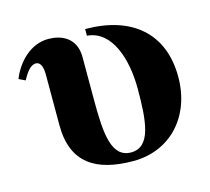

<svg xmlns="http://www.w3.org/2000/svg" viewBox="-78 -564 731 668"><g transform="rotate(-15 288.0 -229.5)"><path d="M247 -381C247 -454 191 -473 148 -473C82 -473 33 -419 12 -365L35 -354C48 -378 64 -402 84 -402C103 -402 108 -378 108 -355V-173C108 -36 191 14 325 14C459 14 551 -87 551 -229C551 -387 447 -473 281 -473V-449C371 -442 404 -329 404 -226C404 -111 397 -17 325 -17C254 -17 247 -105 247 -225Z"/></g></svg>

Font: XITS Math
Style: Bold
Weight: 700
Designer: MicroPress Inc., with final additions and corrections provided by Coen Hoffman, Elsevier (retired)
Version: Version 1.105